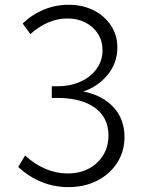

<svg xmlns="http://www.w3.org/2000/svg" viewBox="-20 -767 602 802"><path d="M56.2 -69.8 85 -117.7Q125 -80.6 170.2 -61.5Q215.3 -42.5 262.7 -42.5Q313 -42.5 351.1 -62.7Q389.2 -83 411.1 -118.9Q433.1 -154.8 433.1 -201.2Q433.1 -275.4 376.7 -316.7Q320.3 -357.9 219.7 -357.9H196.3V-406.7H219.7Q274.4 -406.7 316.9 -426.3Q359.4 -445.8 383.8 -479.7Q408.2 -513.7 408.2 -557.1Q408.2 -595.7 389.2 -625.7Q370.1 -655.8 336.9 -672.9Q303.7 -689.9 261.2 -689.9Q220.7 -689.9 181.2 -673.1Q141.6 -656.2 106.9 -624.5L74.7 -668.9Q113.8 -706.5 163.1 -726.8Q212.4 -747.1 266.1 -747.1Q325.2 -747.1 371.1 -723.9Q417 -700.7 443.6 -660.4Q470.2 -620.1 470.2 -568.4Q470.2 -504.4 430.2 -455.1Q390.1 -405.8 328.1 -384.8Q407.7 -369.1 453.9 -319.3Q500 -269.5 500 -194.8Q500 -134.3 469.5 -86.9Q439 -39.6 386.2 -12.5Q333.5 14.6 265.1 14.6Q206.5 14.6 153.1 -7.1Q99.6 -28.8 56.2 -69.8Z"/></svg>

Font: Kumbh Sans Light
Style: Regular
Weight: 300
Version: Version 1.004